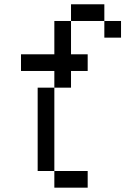

<svg xmlns="http://www.w3.org/2000/svg" viewBox="-20 -866 578 886"><path d="M461.5 -769.2H538.5V-692.3H461.5ZM307.7 -769.2V-846.2H461.5V-769.2ZM230.8 0V-76.9H384.6V0ZM153.8 -76.9V-461.5H230.8V-76.9ZM230.8 -461.5V-538.5H76.9V-615.4H230.8V-769.2H307.7V-615.4H384.6V-538.5H307.7V-461.5Z"/></svg>

Font: Mintsoda - Lime Green 13x16
Style: Regular
Weight: 400
Designer: Mintsoda-15
Version: Version 1.0